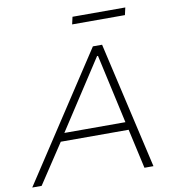

<svg xmlns="http://www.w3.org/2000/svg" viewBox="-106 -945 941 1028"><g transform="rotate(-10 364.0 -431.5)"><path d="M-14 0 437 -688H487L645 0H596L548 -215H179L37 0ZM206 -258H538L455 -633H450ZM348 -823 357 -863H644L635 -823Z"/></g></svg>

Font: Saira SemiExpanded ExtraLight
Style: Italic
Weight: 250
Width: 6
Italic angle: -12°
Designer: Hector Gatti with collaboration of the Omnibus-Type team
Foundry: Omnibus-Type
Version: Version 1.101